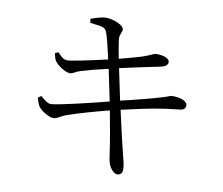

<svg xmlns="http://www.w3.org/2000/svg" viewBox="-85 -862 1170 1008"><g transform="rotate(10 500.0 -358.0)"><path d="M121 -283C127 -261 132 -245 140 -235C156 -215 198 -190 219 -191C241 -191 251 -206 288 -219C341 -238 434 -264 505 -282L529 -150C539 -94 546 -32 551 -15C557 11 580 42 601 42C621 42 628 26 628 11C628 -15 620 -38 609 -83C599 -122 581 -201 560 -295C711 -330 773 -341 864 -350C890 -352 896 -365 896 -378C896 -400 855 -416 810 -413C801 -412 796 -407 768 -399C734 -388 628 -360 549 -342L514 -509C575 -523 670 -543 725 -554C750 -559 765 -568 765 -585C765 -609 719 -618 690 -616C681 -615 665 -604 623 -590C587 -579 547 -568 504 -557C496 -599 491 -624 487 -656C484 -687 499 -694 498 -713C497 -734 442 -758 399 -758C383 -758 347 -748 321 -738L324 -717C359 -711 399 -713 410 -692C421 -672 436 -605 450 -544C368 -525 261 -502 239 -502C216 -502 202 -520 186 -536L169 -528C173 -507 176 -496 185 -484C199 -464 243 -438 263 -438C281 -438 287 -449 315 -458C354 -470 407 -484 461 -496L496 -328C396 -302 223 -261 194 -261C179 -261 164 -271 138 -294Z"/></g></svg>

Font: Noto Serif CJK KR
Style: Regular
Weight: 400
Designer: Ryoko NISHIZUKA 西塚涼子 (kana & ideographs); Frank Grießhammer (Latin, Greek & Cyrillic); Wenlong ZHANG 张文龙 (bopomofo); San
Foundry: Adobe
Version: Version 2.001;hotconv 1.1.0;makeotfexe 2.6.0